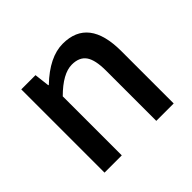

<svg xmlns="http://www.w3.org/2000/svg" viewBox="-136 -730 897 897"><g transform="rotate(-45 312.0 -282.0)"><path d="M87 -550H181L190 -474H193Q287 -564 375 -564Q544 -564 544 -346V0H429V-332Q429 -403 407 -434Q385 -465 336 -465Q276 -465 201 -390V0H87Z"/></g></svg>

Font: Noto Sans S Chinese Medium
Style: Regular
Weight: 500
Designer: Ryoko NISHIZUKA  (kana & ideographs); Paul D. Hunt (Latin, Greek & Cyrillic); Wenlong ZHANG  (bopomofo); Sandoll Communi
Foundry: Adobe Systems Incorporated
Version: Version 1.000;PS 1;hotconv 1.0.78;makeotf.lib2.5.61930